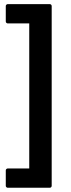

<svg xmlns="http://www.w3.org/2000/svg" viewBox="-20 -741 343 923"><path d="M120.6 68.8V-628.4H17.6Q13.7 -628.4 10.7 -631.1Q7.8 -633.8 7.8 -637.7V-711.9Q7.8 -715.8 10.7 -718.5Q13.7 -721.2 17.6 -721.2H219.2Q223.1 -721.2 225.8 -718.5Q228.5 -715.8 228.5 -711.9V152.3Q228.5 156.2 225.8 158.9Q223.1 161.6 219.2 161.6H17.6Q13.7 161.6 10.7 158.9Q7.8 156.2 7.8 152.3V78.1Q7.8 74.2 10.7 71.5Q13.7 68.8 17.6 68.8Z"/></svg>

Font: Pyidaungsu ZawDecode
Style: Bold
Weight: 700
Designer: Sun Tun
Foundry: Your Own Font Foundry
Version: Version 2.50